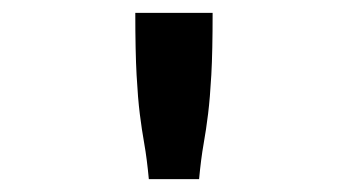

<svg xmlns="http://www.w3.org/2000/svg" viewBox="-20 -685 540 298"><path d="M190 -665H310Q310 -605 308 -569Q306 -533 303 -508.5Q300 -484 296 -461.5Q292 -439 289 -407H211Q208 -439 204 -461.5Q200 -484 197 -508Q194 -532 192 -568.5Q190 -605 190 -665Z"/></svg>

Font: Inconsolata Black
Style: Regular
Weight: 900
Monospace: yes
Designer: Raph Levien, Cyreal, Brenton Simpson
Foundry: Raph Levien, Cyreal, Google
Version: Version 3.001; ttfautohint (v1.8.2.53-6de2)